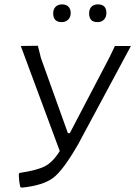

<svg xmlns="http://www.w3.org/2000/svg" viewBox="-20 -849 618 877"><path d="M264 -829Q282 -829 292.5 -818.5Q303 -808 303 -790Q303 -771 291.5 -759.5Q280 -748 262 -748Q223 -748 223 -788Q223 -807 234 -818Q245 -829 264 -829ZM427 -829Q466 -829 466 -790Q466 -771 455 -759.5Q444 -748 425 -748Q387 -748 387 -788Q387 -807 397.5 -818Q408 -829 427 -829ZM66 -54 69 -59Q149 -71 185 -89.5Q221 -108 253 -159L75 -639L153 -640L167 -584L290 -241H299L480 -587L505 -639H578L338 -192Q270 -73 224 -37.5Q178 -2 81 8L73 6Q66 -22 66 -54Z"/></svg>

Font: Alegreya Sans
Style: Italic
Weight: 400
Italic angle: -7°
Designer: Juan Pablo del Peral
Foundry: Huerta Tipografica
Version: Version 2.007